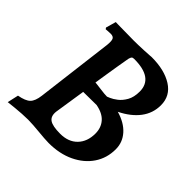

<svg xmlns="http://www.w3.org/2000/svg" viewBox="-173 -788 941 941"><g transform="rotate(45 298.0 -317.5)"><path d="M145 0Q126 0 102.5 1.5Q79 3 59 5Q39 7 26 8.5Q13 10 13 10L26 -48Q70 -56 87 -73Q104 -90 109 -130L159 -533Q162 -562 156.5 -573Q151 -584 133 -584Q124 -584 112 -583Q100 -582 100 -582L95 -589L110 -642Q110 -642 124.5 -641.5Q139 -641 160 -641Q181 -641 201.5 -640.5Q222 -640 235 -640Q248 -640 268 -640.5Q288 -641 308.5 -642Q329 -643 342.5 -644Q356 -645 356 -645Q445 -645 500 -610Q555 -575 555 -510Q555 -455 522 -411.5Q489 -368 428 -338Q487 -321 519 -285Q551 -249 551 -201Q551 -140 519 -92.5Q487 -45 429.5 -17.5Q372 10 296 10Q283 10 263.5 8.5Q244 7 223 5Q202 3 181.5 1.5Q161 0 145 0ZM239 -287 214 -125Q210 -91 230.5 -76.5Q251 -62 304 -62Q361 -62 393.5 -95.5Q426 -129 426 -185Q426 -225 402.5 -252Q379 -279 331 -288ZM249 -362Q249 -362 260.5 -361Q272 -360 288 -357.5Q304 -355 318 -354Q332 -353 338 -353Q338 -353 352.5 -359Q367 -365 386 -379.5Q405 -394 419.5 -419.5Q434 -445 434 -484Q434 -578 302 -578Q292 -578 288 -574Q284 -570 281 -558Q276 -528 270 -494Q264 -460 259 -426Q254 -392 249 -362Z"/></g></svg>

Font: Alegreya SemiBold
Style: Italic
Weight: 600
Italic angle: -7°
Designer: Juan Pablo del Peral
Foundry: Huerta Tipografica
Version: Version 2.009